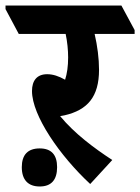

<svg xmlns="http://www.w3.org/2000/svg" viewBox="-82 -646 508 696"><path d="M245 21 325 -66C259 -109 188 -162 136 -225C142 -226 147 -227 152 -228C235 -247 277 -295 277 -393C277 -434 271 -480 261 -523H406V-537L358 -626H-62V-613L-14 -523H156C162 -495 165 -464 165 -438C165 -405 161 -379 154 -357C131 -370 110 -377 89 -377C52 -377 34 -354 34 -316C34 -227 135 -81 245 21ZM62 30C104 30 125 6 125 -40C125 -85 104 -108 62 -108C19 -108 -3 -85 -3 -40C-3 6 20 30 62 30Z"/></svg>

Font: Noto Serif Devanagari ExtraCondensed ExtraBold
Style: Regular
Weight: 800
Width: 2
Designer: Universal Thirst, Indian Type Foundry and the Monotype Design Team
Foundry: Monotype Imaging Inc.
Version: Version 2.004